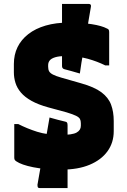

<svg xmlns="http://www.w3.org/2000/svg" viewBox="-20 -835 640 969"><path d="M292 21Q207 21 147.5 9Q88 -3 62 -21Q56 -25 54 -29Q52 -33 52 -40Q52 -71 52 -119Q52 -167 52 -209H72Q117 -186 167.5 -170Q218 -154 286 -154Q345 -154 366.5 -166Q388 -178 388 -200V-213Q388 -226 383.5 -234.5Q379 -243 364 -250.5Q349 -258 316 -268L224 -293Q173 -307 139 -326Q105 -345 85.5 -368Q66 -391 58 -417Q50 -443 50 -470V-512Q50 -559 68.5 -597Q87 -635 123 -663Q159 -691 210.5 -706Q262 -721 327 -721Q392 -721 443 -713Q494 -705 520 -691Q526 -689 528.5 -685Q531 -681 531 -673Q531 -631 531 -584Q531 -537 531 -505H511Q471 -525 422.5 -538.5Q374 -552 311 -552Q278 -552 258.5 -546Q239 -540 231 -530Q223 -520 223 -506V-498Q223 -484 228 -475Q233 -466 247.5 -458.5Q262 -451 290 -443L388 -415Q456 -396 491.5 -369.5Q527 -343 540.5 -307Q554 -271 554 -224V-173Q554 -115 522.5 -71.5Q491 -28 432.5 -3.5Q374 21 292 21ZM383 -464Q363 -470 339.5 -476.5Q316 -483 304 -486Q298 -488 295.5 -492Q293 -496 293 -502Q293 -527 293 -554.5Q293 -582 293 -610Q293 -638 293 -663.5Q293 -689 293 -710Q293 -724 293 -737Q293 -750 293 -763Q293 -776 293 -789Q293 -802 293 -815Q322 -815 341.5 -815Q361 -815 381 -815Q401 -815 429 -815Q434 -815 437 -812Q440 -809 439 -802Q433 -768 427 -731.5Q421 -695 415 -657.5Q409 -620 402.5 -584.5Q396 -549 391 -518.5Q386 -488 383 -464ZM230 -242Q250 -236 271.5 -230.5Q293 -225 310 -221Q316 -220 318.5 -216Q321 -212 321 -202Q321 -184 321 -163.5Q321 -143 321 -121Q321 -99 321 -77Q321 -55 321 -34.5Q321 -14 321 3Q321 18 321 33Q321 48 321 62.5Q321 77 321 90Q321 103 321 114Q295 114 274.5 114Q254 114 231.5 114Q209 114 179 114Q176 114 173.5 112.5Q171 111 170 107.5Q169 104 169 98Q173 77 178 46.5Q183 16 189.5 -19.5Q196 -55 203.5 -93.5Q211 -132 217.5 -169.5Q224 -207 230 -242Z"/></svg>

Font: Recursive Black
Style: Regular
Weight: 900
Version: Version 1.085